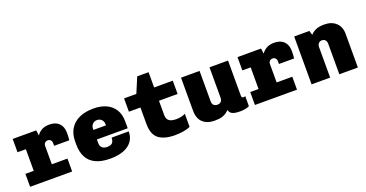

<svg xmlns="http://www.w3.org/2000/svg" viewBox="-34 -1295 3668 1926"><g transform="rotate(-20 1800.0 -331.5)"><path d="M138 0V-369H49V-511H300L308 -453Q323 -479 356 -500Q389 -521 443 -521Q509 -521 545.5 -484.5Q582 -448 582 -384Q582 -364 581.5 -344Q581 -324 578 -304H416V-335Q416 -348 410.5 -357.5Q405 -367 395.5 -372.5Q386 -378 374 -378Q362 -378 352 -372.5Q342 -367 336.5 -357.5Q331 -348 331 -335V0ZM49 0V-138H498V0Z M905 10Q810 10 748.5 -19.5Q687 -49 658 -105Q629 -161 629 -240V-271Q629 -353 664 -408.5Q699 -464 762.5 -492.5Q826 -521 913 -521Q992 -521 1049.5 -494Q1107 -467 1138.5 -416Q1170 -365 1170 -291V-217H841V-182Q841 -145 860.5 -128Q880 -111 913 -111Q952 -111 969 -129Q986 -147 986 -184H1169Q1169 -122 1137 -78.5Q1105 -35 1046 -12.5Q987 10 905 10ZM841 -319H975V-330Q975 -352 966 -367.5Q957 -383 942 -391.5Q927 -400 908 -400Q889 -400 874 -391.5Q859 -383 850 -367.5Q841 -352 841 -330Z M1594 11Q1482 11 1421.5 -34.5Q1361 -80 1361 -195V-369H1238V-511H1369L1438 -674H1559V-511H1758V-369H1559V-214Q1559 -193 1567.5 -175Q1576 -157 1598.5 -146.5Q1621 -136 1663 -136Q1689 -136 1715.5 -142Q1742 -148 1758 -158V-18Q1730 -4 1684 3.5Q1638 11 1594 11Z M2018 10Q1938 10 1892 -32.5Q1846 -75 1846 -160V-511H2044V-187Q2044 -157 2059.5 -144Q2075 -131 2097 -131Q2112 -131 2124 -136.5Q2136 -142 2143 -154.5Q2150 -167 2150 -187V-511H2348V-138Q2348 -123 2354 -117.5Q2360 -112 2367 -112Q2373 -112 2377.5 -113Q2382 -114 2388 -117V-10Q2375 -1 2345.5 4.5Q2316 10 2290 10Q2245 10 2221 2.5Q2197 -5 2187 -18Q2177 -31 2172 -47Q2160 -34 2142.5 -21Q2125 -8 2096 1Q2067 10 2018 10Z M2538 0V-369H2449V-511H2700L2708 -453Q2723 -479 2756 -500Q2789 -521 2843 -521Q2909 -521 2945.5 -484.5Q2982 -448 2982 -384Q2982 -364 2981.5 -344Q2981 -324 2978 -304H2816V-335Q2816 -348 2810.5 -357.5Q2805 -367 2795.5 -372.5Q2786 -378 2774 -378Q2762 -378 2752 -372.5Q2742 -367 2736.5 -357.5Q2731 -348 2731 -335V0ZM2449 0V-138H2898V0Z M3054 0V-511H3216L3230 -464Q3254 -492 3289 -506.5Q3324 -521 3376 -521Q3456 -521 3502 -477.5Q3548 -434 3548 -361V0H3350V-325Q3350 -350 3337 -365Q3324 -380 3301 -380Q3286 -380 3275 -373Q3264 -366 3258 -354Q3252 -342 3252 -325V0Z"/></g></svg>

Font: Chivo Mono Black
Style: Regular
Weight: 900
Designer: Hector Gatti
Foundry: Omnibus-Type
Version: Version 1.008